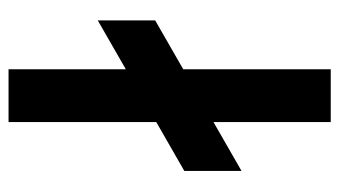

<svg xmlns="http://www.w3.org/2000/svg" viewBox="-188 -586 775 438"><g transform="rotate(-90 199.0 -367.5)"><path d="M259.5 -467.5V-735H139V-398L27.5 -334V-203.5L139 -267.5V0H259.5V-336.5L371 -400.5V-531.5Z"/></g></svg>

Font: Hauora
Style: Bold
Weight: 700
Designer: Wayne Shih
Foundry: WCYS
Version: Version 1.001;hotconv 1.0.109;makeotfexe 2.5.65596